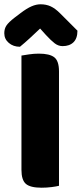

<svg xmlns="http://www.w3.org/2000/svg" viewBox="-35 -867 381 895"><path d="M159 8Q106 8 85.5 -10Q65 -28 65 -75V-608Q77 -610 100 -613.5Q123 -617 146 -617Q196 -617 218 -600Q240 -583 240 -534V-1Q229 2 206 5Q183 8 159 8ZM152 -734Q128 -711 104 -689Q80 -667 58 -649Q27 -649 6 -667Q-15 -685 -15 -712Q-15 -733 -5 -748Q5 -763 32 -784L61 -806Q90 -828 112 -837.5Q134 -847 154 -847Q180 -847 201 -837.5Q222 -828 245 -805L326 -724Q326 -688 307.5 -670Q289 -652 257 -652Q237 -652 220 -665Q203 -678 179 -704Z"/></svg>

Font: Baloo Bhai 2 ExtraBold
Style: Regular
Weight: 800
Designer: Supriya Tembe, Noopur Datye and Ek Type
Foundry: Ek Type
Version: Version 1.640;PS 1.000;hotconv 16.6.51;makeotf.lib2.5.65220;